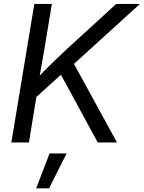

<svg xmlns="http://www.w3.org/2000/svg" viewBox="-20 -748 755 1008"><path d="M136.7 -208 149.9 -310.5Q180.7 -343.8 210.4 -374Q240.2 -404.3 271 -433.8Q301.8 -463.4 333 -492.2L590.3 -727.5H714.8L349.1 -395L343.8 -395.5ZM39.6 0 160.2 -727.5H252.4L210.9 -477.5L183.1 -321.3L177.2 -276.4L131.8 0ZM493.2 0 291.5 -371.1 352.1 -442.4 594.2 0ZM169.9 240.7 240.2 57.6H329.6L237.8 240.7Z"/></svg>

Font: Inter 18pt
Style: Italic
Weight: 400
Italic angle: -9.3988°
Designer: Rasmus Andersson
Foundry: rsms
Version: Version 4.001;git-66647c0bb